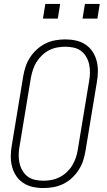

<svg xmlns="http://www.w3.org/2000/svg" viewBox="-20 -942 540 970"><path d="M200 8Q200 8 199.5 8Q199 8 199 8Q171 8 144.5 2Q118 -4 96.5 -18.5Q75 -33 61 -54.5Q47 -76 40.5 -101.5Q34 -127 34.5 -155Q35 -183 40 -210L97 -555Q101 -580 109 -604.5Q117 -629 131.5 -651.5Q146 -674 166.5 -692.5Q187 -711 210.5 -722.5Q234 -734 259.5 -738.5Q285 -743 310 -743Q310 -743 310 -743Q310 -743 310 -743Q338 -743 364.5 -737Q391 -731 412.5 -716.5Q434 -702 448 -680.5Q462 -659 468.5 -633.5Q475 -608 474.5 -580Q474 -552 469 -525L412 -180Q408 -155 400 -130.5Q392 -106 377.5 -83.5Q363 -61 343 -42.5Q323 -24 299 -12.5Q275 -1 249.5 3.5Q224 8 200 8ZM200 -29Q220 -29 241 -33Q262 -37 281.5 -47Q301 -57 317.5 -72.5Q334 -88 345 -106.5Q356 -125 363 -145Q370 -165 373 -186L430 -531Q434 -552 434.5 -574Q435 -596 430.5 -616.5Q426 -637 415.5 -655Q405 -673 389 -685Q373 -697 352 -701.5Q331 -706 309 -706Q289 -706 268 -702Q247 -698 227.5 -688Q208 -678 192 -662.5Q176 -647 164.5 -628.5Q153 -610 146.5 -590Q140 -570 136 -549L79 -204Q75 -183 74.5 -161Q74 -139 78.5 -118.5Q83 -98 93.5 -80Q104 -62 120 -50Q136 -38 157 -33.5Q178 -29 200 -29ZM397 -848 409 -922H484L472 -848ZM197 -848 209 -922H284L272 -848Z"/></svg>

Font: Iosevka SS04 Extralight
Style: Italic
Weight: 200
Italic angle: -9°
Monospace: yes
Designer: Belleve Invis
Foundry: Belleve Invis
Version: Version 19.0.0; ttfautohint (v1.8.4)